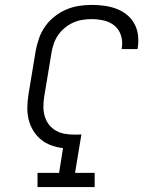

<svg xmlns="http://www.w3.org/2000/svg" viewBox="-20 -763 640 783"><path d="M133 0V-58H221L237 -159Q212 -162 188.5 -170.5Q165 -179 146.5 -194.5Q128 -210 115.5 -230.5Q103 -251 97 -275Q91 -299 91.5 -325Q92 -351 96 -377L126 -558Q131 -584 140 -609Q149 -634 165 -656.5Q181 -679 203.5 -696.5Q226 -714 251 -724.5Q276 -735 302 -739Q328 -743 354 -743Q380 -743 405.5 -739.5Q431 -736 454 -727.5Q477 -719 496 -704Q515 -689 527 -668Q539 -647 542.5 -621.5Q546 -596 542 -571Q542 -569 541.5 -567Q541 -565 541 -563H476Q476 -564 476.5 -565.5Q477 -567 477 -568Q481 -594 473.5 -618Q466 -642 448 -657.5Q430 -673 405 -679Q380 -685 354 -685Q335 -685 316 -682Q297 -679 279 -671Q261 -663 245 -650Q229 -637 217.5 -620.5Q206 -604 199.5 -585.5Q193 -567 190 -548L160 -367Q157 -347 157 -327Q157 -307 162.5 -288.5Q168 -270 179.5 -255Q191 -240 207.5 -230.5Q224 -221 243.5 -217.5Q263 -214 283 -214Q291 -214 298 -214Q305 -214 312 -215L286 -58H366V0Z"/></svg>

Font: Iosevka Slab LtExObl
Style: Regular
Weight: 300
Width: 7
Italic angle: -9°
Monospace: yes
Designer: Belleve Invis
Foundry: Belleve Invis
Version: Version 11.1.0; ttfautohint (v1.8.3)